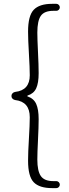

<svg xmlns="http://www.w3.org/2000/svg" viewBox="-20 -803 354 992"><path d="M271.5 168.9H249Q183.6 168.9 154.3 138.7Q125 108.4 125 27.3Q125 -14.6 129.4 -86.9Q133.8 -159.2 133.8 -197.3Q133.8 -277.3 58.6 -286.1Q50.8 -287.1 44.9 -293Q39.1 -298.8 39.1 -307.1Q39.1 -315.4 44.9 -321.3Q50.8 -327.1 58.6 -328.1Q133.8 -336.9 133.8 -414.1Q133.8 -452.1 129.4 -525.4Q125 -598.6 125 -639.6Q125 -721.7 154.3 -752.4Q183.6 -783.2 249 -783.2H271.5Q278.3 -783.2 283.7 -777.8Q289.1 -772.5 289.1 -765.1Q289.1 -757.8 283.7 -752.4Q278.3 -747.1 271.5 -747.1H255.9Q209 -747.1 190.9 -721.2Q172.9 -695.3 172.9 -634.8Q172.9 -601.6 176.3 -533.7Q179.7 -465.8 179.7 -424.8Q179.7 -374 167 -346.7Q154.3 -319.3 123 -309.6Q121.1 -308.6 121.1 -306.6Q121.1 -304.7 123 -304.7Q154.3 -293.9 167 -266.1Q179.7 -238.3 179.7 -187.5Q179.7 -147.5 176.3 -80.1Q172.9 -12.7 172.9 21.5Q172.9 80.1 190.9 106.4Q209 132.8 255.9 132.8H271.5Q278.3 132.8 283.7 138.2Q289.1 143.6 289.1 150.9Q289.1 158.2 283.7 163.6Q278.3 168.9 271.5 168.9Z"/></svg>

Font: Gen Jyuu Gothic P Light
Style: Regular
Weight: 200
Designer: [Source Han Sans]
Ryoko NISHIZUKA  (kana & ideographs); Paul D. Hunt (Latin, Greek & Cyrillic); Wenlong ZHANG  (bopomofo
Version: Version 1.002.20150607